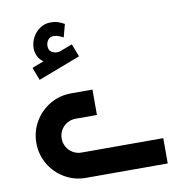

<svg xmlns="http://www.w3.org/2000/svg" viewBox="-86 -866 906 947"><g transform="rotate(-10 367.5 -392.5)"><path d="M677.9 -126.7H268.6Q245.6 -126.7 226.1 -138Q206.6 -149.3 195.3 -168.8Q184 -188.3 184 -211.4Q184 -234.5 195.3 -254Q206.6 -273.4 226.1 -284.8Q245.6 -296.1 268.6 -296.1H375.5V-423.2H268.6Q211 -423.2 162.5 -394.8Q114 -366.4 85.6 -317.7Q57.2 -269 57.2 -211.4Q57.2 -153.8 85.6 -105.3Q114 -56.8 162.5 -28.4Q211 0 268.6 0H677.9ZM127.2 -515.7 338.7 -596.3 314 -660.5 247 -635.4Q224 -632.3 208.9 -642.2Q193.7 -652 194.2 -674.1Q194.2 -689.7 203.9 -703.1Q213.6 -716.4 230.1 -716.4Q241.7 -716.8 252.1 -713.5Q262.4 -710.1 276.2 -703.6Q277.5 -702.8 278.5 -702.3Q279.8 -701.8 280.7 -701.3L297.8 -765.7Q278.9 -776.5 263.7 -781Q248.6 -785.5 230.1 -785.5Q199.4 -785.5 175.6 -769.2Q151.8 -753 138.5 -727.4Q125.1 -701.7 125.1 -674.1Q125.1 -652.9 134.6 -633.4Q144.1 -613.8 161.9 -602.8L103 -579.9Z"/></g></svg>

Font: Arad-VF Thin Dots1
Style: Regular
Weight: 100
Designer: Mohammad Darvishi
Version: Version 1.000;August 30, 2024;FontCreator 15.0.0.2992 64-bit